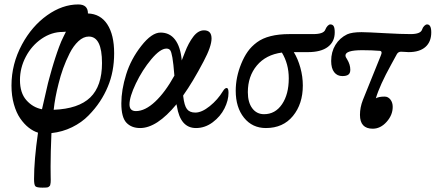

<svg xmlns="http://www.w3.org/2000/svg" viewBox="-20 -571 1981 873"><path d="M172.9 282.2Q147 282.2 140.9 275.9Q134.8 269.5 134.8 243.2Q134.8 156.7 152.8 32.2Q130.9 25.4 110.4 9.3Q89.8 -6.8 72 -32.5Q54.2 -58.1 43.2 -96.9Q32.2 -135.7 32.2 -182.1Q32.2 -280.3 80.1 -369.1Q125 -452.1 194.3 -501.5Q263.7 -550.8 335.9 -550.8Q379.9 -550.8 379.9 -509.8Q437 -507.8 468 -460.2Q499 -412.6 499 -329.1Q499 -244.6 470.2 -176.8Q455.6 -141.6 434.3 -109.4Q413.1 -77.1 382.3 -45.7Q351.6 -14.2 307.9 7.3Q264.2 28.8 213.9 34.2Q210 124 210 186Q210 197.8 210.2 210.7Q210.4 223.6 210.4 231Q210.4 238.3 210.7 246.8Q210.9 255.4 210.2 259.3Q209.5 263.2 208.7 268.1Q208 272.9 205.8 274.7Q203.6 276.4 201.2 278.6Q198.7 280.8 194.3 281.2Q189.9 281.7 185.3 282Q180.7 282.2 172.9 282.2ZM70.8 -207Q70.8 -148.4 99.9 -115.5Q128.9 -82.5 170.9 -74.2Q176.8 -101.6 198.2 -192.9Q198.2 -193.4 203.6 -213.1Q209 -232.9 210 -236.3Q210.9 -239.7 216.3 -258.8Q221.7 -277.8 223.9 -284.2Q226.1 -290.5 231.4 -307.9Q236.8 -325.2 240 -333.7Q243.2 -342.3 248.5 -357.4Q253.9 -372.6 258.5 -382.6Q263.2 -392.6 268.8 -404.5Q274.4 -416.5 279.8 -426.8Q274.9 -425.8 265.1 -425.8Q214.4 -425.8 169.2 -394.8Q124 -363.8 97.4 -313.2Q70.8 -262.7 70.8 -207ZM246.1 -189.9Q230 -127.4 224.1 -71.8Q336.9 -76.2 390.4 -127.9Q443.8 -179.7 443.8 -284.2Q443.8 -404.8 383.8 -404.8Q359.4 -404.8 336.7 -383.8Q314 -362.8 296.6 -328.4Q279.3 -293.9 267.1 -260Q254.9 -226.1 246.1 -189.9Z M617.2 11.2Q577.6 11.2 554.7 -13.2Q531.7 -37.6 531.7 -101.1Q531.7 -162.1 553.7 -232.9Q575.2 -302.2 622.6 -362.5Q669.9 -422.9 710 -422.9Q751.5 -422.9 775.9 -390.9Q800.3 -358.9 806.2 -298.8V-295.9Q818.4 -326.2 820.8 -333Q836.9 -375.5 858.9 -404.3Q880.9 -433.1 907.7 -433.1Q941.9 -433.1 941.9 -396Q941.9 -359.9 905.8 -292Q856.9 -198.7 813 -137.2V-133.8Q817.9 -90.8 830.1 -75Q842.3 -59.1 868.2 -59.1Q897.5 -59.1 933.8 -88.4Q970.2 -117.7 994.1 -157.2Q1002.4 -170.9 1010.7 -170.9Q1019 -170.9 1019 -148.9Q1019 -114.7 1000.7 -78.1Q982.4 -41.5 947.3 -15.1Q912.1 11.2 871.1 11.2Q799.8 11.2 784.2 -88.9Q782.7 -93.3 782.7 -97.2Q693.4 11.2 617.2 11.2ZM568.8 -96.2Q568.8 -65.9 598.1 -65.9Q639.6 -65.9 685.3 -108.6Q731 -151.4 772.9 -227.1Q768.6 -282.7 763.9 -309.1Q759.3 -335.4 753.7 -342.8Q748 -350.1 736.8 -350.1Q708.5 -350.1 667.7 -301.3Q627 -252.4 597.9 -191.7Q568.8 -130.9 568.8 -96.2Z M1189 11.2Q1127.4 11.2 1089.6 -35.6Q1051.8 -82.5 1051.8 -158.2Q1051.8 -219.7 1076.7 -280.8Q1089.8 -313 1106.4 -336.4Q1123 -359.9 1148.4 -378.7Q1173.8 -397.5 1210.7 -406.7Q1247.6 -416 1295.9 -416H1403.8Q1451.7 -416 1459 -436Q1463.4 -446.8 1469.7 -453.4Q1476.1 -460 1481.9 -460Q1492.7 -460 1497.3 -451.7Q1502 -443.4 1502 -423.8Q1502 -381.3 1470.7 -357.7Q1439.5 -334 1379.9 -334H1315.9Q1334.5 -303.7 1345.7 -263.4Q1356.9 -223.1 1356.9 -182.1Q1356.9 -98.6 1312 -43.7Q1267.1 11.2 1189 11.2ZM1106.9 -151.9Q1106.9 -105.5 1127 -78.6Q1147 -51.8 1180.7 -51.8Q1231.4 -51.8 1262.2 -96.9Q1293 -142.1 1293 -214.8Q1293 -280.3 1261.7 -332Q1189 -322.3 1147.9 -273.2Q1106.9 -224.1 1106.9 -151.9Z M1674.8 14.2Q1616.7 14.2 1616.7 -48.8Q1616.7 -82.5 1629.9 -116.2L1710.9 -316.9Q1720.7 -338.4 1707 -339.8Q1669.9 -342.8 1627 -342.8Q1550.8 -342.8 1550.8 -318.8Q1550.8 -311.5 1558.6 -300.8Q1572.8 -277.3 1572.8 -253.9Q1572.8 -238.3 1564 -231.7Q1555.2 -225.1 1536.6 -225.1Q1513.2 -225.1 1499.5 -242.7Q1485.8 -260.3 1485.8 -293.9Q1485.8 -335 1505.1 -366.7Q1524.4 -398.4 1558.6 -415Q1580.6 -424.8 1624 -424.8Q1648.4 -424.8 1734.9 -419.9Q1803.7 -416 1846.7 -416Q1892.1 -416 1898.9 -436Q1902.3 -446.8 1909.2 -453.4Q1916 -460 1921.9 -460Q1940.9 -460 1940.9 -423.8Q1940.9 -380.9 1914.3 -357.4Q1887.7 -334 1837.9 -334Q1831.1 -334 1820.3 -335Q1809.6 -335.9 1803.7 -335.9Q1791 -335.9 1784.7 -325.2L1758.8 -277.8Q1706.1 -182.6 1689 -124Q1701.7 -131.8 1729 -131.8Q1744.6 -131.8 1755.1 -118.4Q1765.6 -105 1765.6 -85Q1765.6 -47.9 1737.8 -16.8Q1710 14.2 1674.8 14.2Z"/></svg>

Font: Junicode SmCond Medium
Style: Italic
Weight: 500
Width: 4
Italic angle: -11°
Designer: Peter S. Baker
Version: Version 2.206